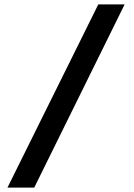

<svg xmlns="http://www.w3.org/2000/svg" viewBox="-20 -720 610 875"><path d="M14 135 428 -700H548L136 135Z"/></svg>

Font: Our Lexend Medium
Style: Regular
Weight: 500
Designer: Bonnie Shaver-Troup, Thomas Jockin
Foundry: Lexend
Version: Version 1.007